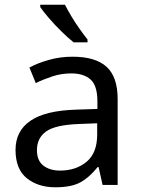

<svg xmlns="http://www.w3.org/2000/svg" viewBox="-20 -786 601 816"><path d="M288 -545Q386 -545 433 -502Q480 -459 480 -365V0H416L399 -76H395Q360 -32 321.5 -11Q283 10 215 10Q142 10 94 -28.5Q46 -67 46 -149Q46 -229 109 -272.5Q172 -316 303 -320L394 -323V-355Q394 -422 365 -448Q336 -474 283 -474Q241 -474 203 -461.5Q165 -449 132 -433L105 -499Q140 -518 188 -531.5Q236 -545 288 -545ZM314 -259Q214 -255 175.5 -227Q137 -199 137 -148Q137 -103 164.5 -82Q192 -61 235 -61Q303 -61 348 -98.5Q393 -136 393 -214V-262ZM256 -766Q267 -744 283.5 -716.5Q300 -689 318.5 -663Q337 -637 352 -618V-606H293Q270 -624 241 -652.5Q212 -681 187.5 -709.5Q163 -738 151 -756V-766Z"/></svg>

Font: Noto Sans Tagbanwa
Style: Regular
Weight: 400
Designer: Monotype Design Team
Foundry: Monotype Imaging Inc.
Version: Version 2.001; ttfautohint (v1.8.4.7-5d5b)